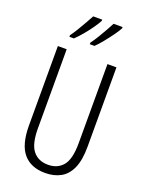

<svg xmlns="http://www.w3.org/2000/svg" viewBox="-174 -1097 853 1124"><g transform="rotate(20 252.0 -535.0)"><path d="M435 -287Q435 -202 412.5 -151.5Q390 -101 349 -78.5Q308 -56 253 -56Q164 -56 117 -111.5Q70 -167 70 -286V-780H125V-288Q125 -190 158.5 -148.5Q192 -107 253 -107Q311 -107 345 -147Q379 -187 379 -288V-780H435ZM388 -1006Q379 -988 358 -959Q337 -930 313.5 -901Q290 -872 271 -854H242V-864Q258 -885 275.5 -914Q293 -943 308.5 -970.5Q324 -998 332 -1014H388ZM261 -1006Q251 -987 231.5 -959Q212 -931 188 -902.5Q164 -874 143 -854H115V-864Q132 -887 149 -915.5Q166 -944 181 -970.5Q196 -997 205 -1014H261Z"/></g></svg>

Font: Noto Sans Malayalam UI ExtraCondensed Light
Style: Regular
Weight: 300
Width: 2
Designer: Jelle Bosma - Monotype Design Team
Foundry: Monotype Imaging Inc.
Version: Version 2.104; ttfautohint (v1.8.4.7-5d5b)